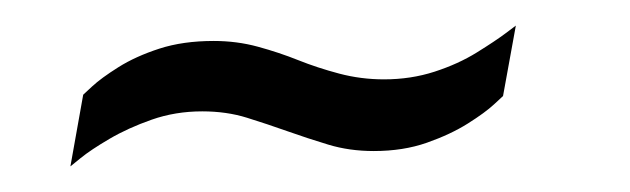

<svg xmlns="http://www.w3.org/2000/svg" viewBox="-20 -378 492 150"><path d="M35 -248 45 -304Q45 -304 52 -310.5Q59 -317 72.5 -325.5Q86 -334 104.5 -340Q123 -346 147 -346Q165 -346 181.5 -341.5Q198 -337 213 -331Q228 -325 245 -320.5Q262 -316 280 -316Q301 -316 319.5 -322Q338 -328 352.5 -337Q367 -346 375 -352Q383 -358 383 -358L373 -303Q373 -303 366 -296.5Q359 -290 345.5 -281.5Q332 -273 313.5 -266.5Q295 -260 272 -260Q253 -260 236.5 -265Q220 -270 204.5 -275.5Q189 -281 173 -286Q157 -291 138 -291Q117 -291 98.5 -284.5Q80 -278 65.5 -269.5Q51 -261 43 -254.5Q35 -248 35 -248Z"/></svg>

Font: Archivo ExtraCondensed ExtraLight
Style: Italic
Weight: 250
Width: 2
Italic angle: -10°
Designer: Hector Gatti
Foundry: Omnibus-Type
Version: Version 2.001